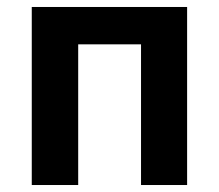

<svg xmlns="http://www.w3.org/2000/svg" viewBox="-20 -530 628 550"><path d="M71 0V-510H516V0H384V-403H204V0Z"/></svg>

Font: Saira SemiBold
Style: Regular
Weight: 600
Designer: Hector Gatti with collaboration of the Omnibus-Type team
Foundry: Omnibus-Type
Version: Version 1.100; ttfautohint (v1.8.3)